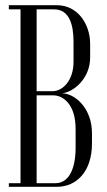

<svg xmlns="http://www.w3.org/2000/svg" viewBox="-20 -719 412 739"><path d="M14 0H199C274 0 334 -58 334 -167V-206C334 -304 267 -360 218 -360C261 -363 327 -415 327 -498V-550C327 -623 282 -699 198 -699H14V-683H59V-14H14ZM121 -368V-683H188C248 -683 263 -622 263 -558V-481C263 -409 221 -368 183 -368ZM271 -151C271 -62 241 -14 194 -14H121V-352H185C224 -352 271 -316 271 -223Z"/></svg>

Font: Emberly
Style: Regular
Weight: 400
Designer: Rajesh Rajput
Foundry: Rajesh Rajput
Version: Version 1.000